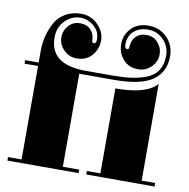

<svg xmlns="http://www.w3.org/2000/svg" viewBox="-80 -797 851 866"><g transform="rotate(10 346.0 -364.0)"><path d="M433 -414Q575 -414 622 -468V-25H684V-9H371V-25H433ZM651 -600Q651 -527 597 -489Q543 -451 420 -451H261V-25H336V-9H10V-25H72V-453H10V-469H72V-523Q72 -555 79.5 -587Q87 -619 103 -650Q119 -681 150.5 -700Q182 -719 224 -719Q268 -719 300 -687.5Q332 -656 332 -616Q332 -576 306.5 -546.5Q281 -517 237 -517Q202 -517 177.5 -542Q153 -567 153 -599Q153 -630 173.5 -653Q194 -676 226 -676Q256 -676 272.5 -659.5Q289 -643 292 -621Q292 -619 292.5 -614.5Q293 -610 293 -608Q293 -606 294 -603Q295 -600 297 -599Q299 -598 302 -598Q313 -598 313 -618Q313 -654 285 -677.5Q257 -701 224 -701Q184 -701 153.5 -671Q123 -641 123 -593Q123 -469 287 -469H408Q459 -469 495.5 -474Q532 -479 565.5 -492Q599 -505 616 -532Q633 -559 633 -599Q633 -641 604 -671Q575 -701 532 -701Q493 -701 468 -678.5Q443 -656 443 -618Q443 -598 454 -598Q457 -598 459 -599Q461 -600 462 -603Q463 -606 463 -608Q463 -610 463.5 -614.5Q464 -619 464 -621Q467 -643 483.5 -659.5Q500 -676 530 -676Q562 -676 582.5 -653Q603 -630 603 -599Q603 -567 578.5 -542Q554 -517 519 -517Q475 -517 449.5 -546.5Q424 -576 424 -616Q424 -658 453 -688.5Q482 -719 532 -719Q583 -719 617 -684.5Q651 -650 651 -600Z"/></g></svg>

Font: Elsie Swash Caps Black
Style: Regular
Weight: 900
Designer: Alejandro Inler
Foundry: Alejandro Inler
Version: 1.001